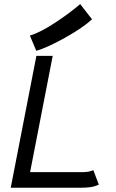

<svg xmlns="http://www.w3.org/2000/svg" viewBox="-20 -903 558 925"><path d="M124 -731.4Q172.9 -746.1 244.1 -792.7Q315.4 -839.4 366.2 -883.3L423.3 -810.1Q381.8 -771 295.4 -722.4Q209 -673.8 154.8 -658.2ZM31.7 1.5 155.3 -633.8H233.9L125 -73.7H379.4Q386.2 -74.2 390.1 -74.2Q394 -74.2 398.4 -75Q402.8 -75.7 404.3 -75.7Q405.8 -75.7 409.7 -76.7Q413.6 -77.6 414.6 -78.1Q415.5 -78.6 421.4 -80.3Q427.2 -82 429.7 -83L456.1 -13.7Q436.5 -4.4 416.7 -1.5Q397 1.5 365.7 1.5Z"/></svg>

Font: Fantasque Sans Mono
Style: Italic
Weight: 400
Italic angle: -11°
Monospace: yes
Designer: Jany Belluz
Version: Version 1.8.0 ; ttfautohint (v1.8.2)